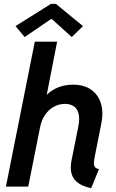

<svg xmlns="http://www.w3.org/2000/svg" viewBox="-20 -968 603 996"><path d="M347.2 -99.6Q347.2 -117.7 351.6 -138.7L386.7 -314Q390.6 -332 390.6 -351.6Q390.6 -389.6 371.3 -409.4Q352.1 -429.2 317.4 -429.2Q286.6 -429.2 259.8 -414.6Q232.9 -399.9 214.4 -373Q195.8 -346.2 188.5 -310.5L126.5 0H10.7L160.6 -752H276.4L222.7 -478H224.6Q250.5 -502.9 284.9 -515.9Q319.3 -528.8 358.9 -528.8Q409.2 -528.8 443.4 -508.8Q477.5 -488.8 494.4 -454.8Q511.2 -420.9 511.2 -377.9Q511.2 -357.9 506.3 -331.1L471.2 -153.8Q467.3 -132.8 467.3 -121.6Q467.3 -107.4 473.1 -100.6Q479 -93.8 493.2 -90.3L453.1 8.3Q399.9 -2.9 373.5 -29.1Q347.2 -55.2 347.2 -99.6ZM60.5 -832.5 244.1 -947.8H270L410.6 -832.5L352.1 -775.9L249.5 -868.7H244.1L107.9 -775.9Z"/></svg>

Font: Reddit Sans Vanilla SemiBold
Style: Italic
Weight: 600
Italic angle: -11.25°
Designer: Stephen Hutchings
Version: Version 1.013